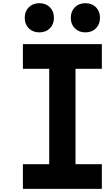

<svg xmlns="http://www.w3.org/2000/svg" viewBox="-20 -1196 707 1216"><path d="M454.1 -1150.1Q479.8 -1175.8 520.8 -1175.8Q561.8 -1175.8 587.6 -1150.1Q613.3 -1124.3 613.3 -1083.3Q613.3 -1042.3 587.6 -1016.6Q561.8 -990.9 520.8 -990.9Q479.8 -990.9 454.1 -1016.6Q428.4 -1042.3 428.4 -1083.3Q428.4 -1124.3 454.1 -1150.1ZM162.4 -1150.1Q188.2 -1175.8 229.2 -1175.8Q270.2 -1175.8 295.9 -1150.1Q321.6 -1124.3 321.6 -1083.3Q321.6 -1042.3 295.9 -1016.6Q270.2 -990.9 229.2 -990.9Q188.2 -990.9 162.4 -1016.6Q136.7 -1042.3 136.7 -1083.3Q136.7 -1124.3 162.4 -1150.1ZM625 -916.7V-760.4H458.3V-156.2H625V0H125V-156.2H291.7V-760.4H125V-916.7Z"/></svg>

Font: Monoid
Style: Bold
Weight: 700
Width: 4
Designer: Andreas Larsen (@larsenwork)
Version: Version 0.61